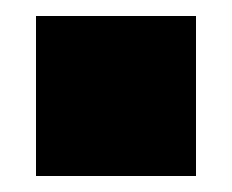

<svg xmlns="http://www.w3.org/2000/svg" viewBox="-20 -395 290 240"><path d="M25 -175H225V-375H25Z"/></svg>

Font: Millimetre
Style: Extrablack
Weight: 900
Designer: Jérémy Landes
Version: Version 1.0